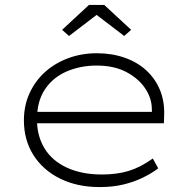

<svg xmlns="http://www.w3.org/2000/svg" viewBox="-20 -749 773 779"><path d="M384 10Q293 10 223.5 -24.5Q154 -59 115.5 -120Q77 -181 77 -261Q77 -321 100 -371Q123 -421 163 -457Q203 -493 257 -513Q311 -533 373 -533Q434 -533 485.5 -515Q537 -497 573.5 -463.5Q610 -430 629 -384Q648 -338 646 -282L645 -249H118V-295H618L597 -283L596 -307Q596 -349 570 -389Q544 -429 494 -456Q444 -483 372 -483Q307 -483 251.5 -459.5Q196 -436 163 -387.5Q130 -339 130 -264Q130 -197 161 -146.5Q192 -96 252 -68.5Q312 -41 394 -41Q454 -41 502 -55.5Q550 -70 600 -106L622 -66Q594 -45 559 -28Q524 -11 481 -0.5Q438 10 384 10ZM260 -603 232 -628 341 -729H403L512 -628L484 -603L357 -700H387Z"/></svg>

Font: Lexend Giga ExtraLight
Style: Regular
Weight: 250
Version: Version 1.007